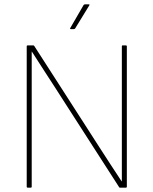

<svg xmlns="http://www.w3.org/2000/svg" viewBox="-20 -864 706 884"><path d="M107 0Q103 0 103 -4V-651Q103 -655 107 -655H134Q136 -655 138 -652L385 -268Q411 -227 437 -187Q463 -147 488.5 -107.5Q514 -68 540 -29H541Q541 -70 541 -110Q541 -150 541 -190Q541 -230 541 -270V-651Q541 -655 544 -655H560Q564 -655 564 -651V-4Q564 0 560 0H532Q529 0 528 -3L290 -373Q263 -416 235.5 -458Q208 -500 181 -542Q154 -584 127 -626H126Q126 -584 126 -541.5Q126 -499 126 -457Q126 -415 126 -372V-4Q126 0 122 0ZM306 -730Q304 -730 303 -731.5Q302 -733 303 -734L365 -841Q368 -844 371 -844H389Q391 -844 392 -843Q393 -842 391 -839L326 -733Q324 -730 320 -730Z"/></svg>

Font: Sofia Sans Thin
Style: Regular
Weight: 250
Designer: Botio Nikoltchev, Ani Petrova
Foundry: lettersoup
Version: Version 4.101